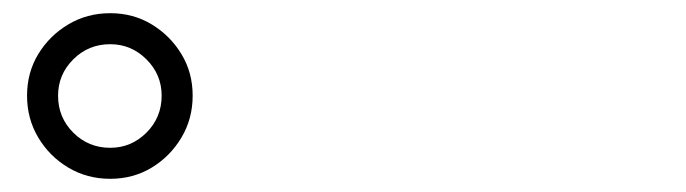

<svg xmlns="http://www.w3.org/2000/svg" viewBox="-20 -876 1040 291"><path d="M147 -605Q112 -605 83.5 -622Q55 -639 38 -667.5Q21 -696 21 -731Q21 -766 38 -794Q55 -822 83.5 -839Q112 -856 147 -856Q182 -856 210 -839Q238 -822 255 -794Q272 -766 272 -731Q272 -696 255 -667.5Q238 -639 210 -622Q182 -605 147 -605ZM147 -652Q179 -652 202 -675Q225 -698 225 -731Q225 -763 202 -786Q179 -809 147 -809Q114 -809 91 -786Q68 -763 68 -731Q68 -698 91 -675Q114 -652 147 -652Z"/></svg>

Font: Noto Serif SC ExtraLight Black
Style: Regular
Weight: 900
Version: Version 2.002-H1;hotconv 1.1.0;makeotfexe 2.6.0